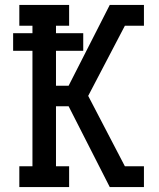

<svg xmlns="http://www.w3.org/2000/svg" viewBox="-20 -755 640 775"><path d="M423 0 257 -326H206V-84H259V0H58V-84H111V-550H33V-621H111V-651H58V-735H259V-651H206V-621H316V-550H206V-409H257L423 -735H561V-651H484L336 -368L484 -84H561V0Z"/></svg>

Font: Iosevka HT Medium Extended
Style: Regular
Weight: 500
Width: 7
Monospace: yes
Designer: Belleve Invis
Foundry: Belleve Invis
Version: Version 32.3.0; ttfautohint (v1.8.4)